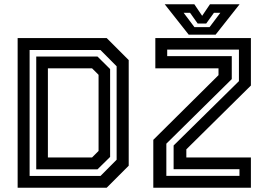

<svg xmlns="http://www.w3.org/2000/svg" viewBox="-20 -878 1246 898"><path d="M62.5 0V-700H479L582 -597V-103L479 0ZM204 -141.5H410.5L441 -172V-528L410.5 -558.5H204ZM118.5 -55H450L525.5 -131V-568L450 -644H118.5ZM149.5 -86V-613.5H436L495 -555V-144L436 -86ZM758 -55.5H1100V-86.5H792V-197.5L1097.5 -498.5V-646H762V-615.5H1064V-508L758 -206ZM697 0V-224L1002 -526.5V-558.5H706.5V-700H1153.5V-478L851.5 -179.5V-141.5H1153.5V0ZM862.5 -716 750.5 -858H889L925.5 -804L962 -858H1100.5L988.5 -716ZM889.5 -751H960L1010.5 -818H980.5L944.5 -768H904.5L869 -818H839Z"/></svg>

Font: Tourney SemiBold
Style: Regular
Weight: 600
Version: Version 1.015